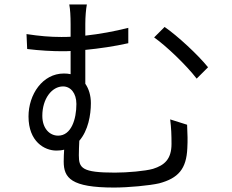

<svg xmlns="http://www.w3.org/2000/svg" viewBox="-20 -807 1040 862"><path d="M170 -287C170 -364 213 -419 263 -419C297 -419 323 -389 323 -340C323 -272 300 -198 241 -198C203 -198 170 -230 170 -287ZM744 -271C749 -232 750 -200 750 -161C750 -92 718 -65 667 -49C632 -39 552 -32 496 -32C348 -32 334 -52 334 -110C334 -128 335 -154 336 -175C376 -221 388 -291 388 -344C388 -378 379 -408 363 -431V-583C425 -589 494 -599 556 -613V-682C493 -666 427 -654 363 -647V-699C363 -731 366 -767 370 -787H291C295 -767 297 -734 297 -699V-642C283 -641 269 -641 255 -641C205 -641 158 -645 99 -654L102 -587C158 -580 216 -577 259 -577C271 -577 284 -577 297 -578V-474C288 -476 278 -477 267 -477C171 -477 108 -383 108 -284C108 -171 180 -131 233 -131C245 -131 257 -132 268 -135C267 -119 266 -101 266 -82C266 -8 299 35 492 35C556 35 652 26 695 16C780 -7 817 -48 821 -142C823 -183 822 -195 820 -247ZM672 -639C727 -600 816 -515 863 -454L914 -505C869 -561 776 -647 719 -686Z"/></svg>

Font: Noto Sans CJK JP DemiLight
Style: Regular
Weight: 350
Designer: Ryoko NISHIZUKA (kana & ideographs); Paul D. Hunt (Latin, Greek & Cyrillic); Wenlong ZHANG (bopomofo); Sandoll Communica
Foundry: Adobe Systems Incorporated
Version: Version 1.004;PS 1.004;hotconv 1.0.82;makeotf.lib2.5.63406